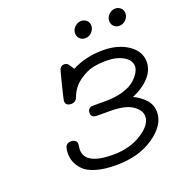

<svg xmlns="http://www.w3.org/2000/svg" viewBox="-146 -944 1017 1080"><g transform="rotate(-20 363.0 -404.0)"><path d="M132.8 -141.1Q132.8 -178.2 143.3 -190.2Q153.8 -202.1 171.9 -202.1H172.9Q187 -202.1 195.6 -195.6Q204.1 -189 205.6 -183.6Q207 -178.2 207 -173.8Q207 -170.9 205.1 -158.9Q203.1 -147 203.1 -140.1Q204.1 -50.3 369.1 -49.8Q470.2 -49.8 542 -95.5Q613.8 -141.1 613.8 -191.9Q613.8 -228 571.3 -257.6Q528.8 -287.1 435.1 -287.1H361.8Q324.7 -287.1 325.2 -315.9Q325.2 -339.8 346.2 -347.2Q350.1 -348.1 371.1 -348.1H435.1Q493.2 -348.1 538.6 -362.1Q584 -376 607.9 -397Q631.8 -418 643.8 -438.5Q655.8 -459 655.8 -476.1Q655.8 -512.2 615.5 -536.1Q575.2 -560.1 513.2 -560.1Q471.2 -560.1 432.6 -552Q394 -543.9 349.1 -512Q304.2 -480 284.2 -425.8Q274.4 -398.9 247.1 -398.9H246.1Q212.9 -399.9 212.9 -428.2Q212.9 -435.1 233.4 -517.1Q253.9 -599.1 256.8 -605Q265.6 -622.1 284.2 -622.1Q298.3 -622.1 305.2 -614.5Q312 -606.9 330.1 -579.1Q413.1 -622.1 515.1 -622.1Q605 -622.1 665.5 -581.5Q726.1 -541 726.1 -477.1Q726.1 -429.2 689.9 -387.7Q653.8 -346.2 585.9 -316.9Q624 -299.8 654.1 -268.3Q684.1 -236.8 684.1 -190.9Q684.1 -114.7 594 -51.8Q503.9 11.2 367.2 11.2Q297.4 11.2 247.8 -3.4Q198.2 -18.1 175 -42.5Q151.9 -66.9 142.3 -91.1Q132.8 -115.2 132.8 -141.1ZM401.9 -764.2Q401.9 -786.1 418.9 -802.5Q436 -818.8 457 -818.8Q476.1 -818.8 489.5 -806.4Q502.9 -793.9 502.9 -773.9Q502.9 -752.9 486.6 -736.1Q470.2 -719.2 446.8 -719.2Q427.7 -719.2 414.8 -732.2Q401.9 -745.1 401.9 -764.2ZM606 -764.2Q606 -786.1 623 -802.5Q640.1 -818.8 661.1 -818.8Q680.2 -818.8 693.6 -806.4Q707 -793.9 707 -773.9Q707 -752.9 690.4 -736.1Q673.8 -719.2 650.9 -719.2Q632.8 -719.2 619.4 -731.7Q606 -744.1 606 -764.2Z"/></g></svg>

Font: CMU Typewriter Text Variable Width
Style: Italic
Weight: 500
Italic angle: -14.04°
Version: Version 0.7.0